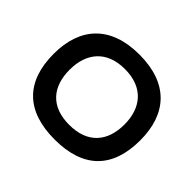

<svg xmlns="http://www.w3.org/2000/svg" viewBox="-162 -928 1151 1151"><g transform="rotate(45 414.0 -352.0)"><path d="M55 -352C55 -118 179 8 422 8C667 8 789 -118 789 -352C789 -576 667 -712 422 -712C179 -712 55 -576 55 -352ZM190 -352C190 -492 266 -589 422 -589C578 -589 655 -492 655 -352C655 -208 578 -116 422 -116C266 -116 190 -208 190 -352Z"/></g></svg>

Font: Ampere
Style: SuExt
Weight: 400
Version: Version 1